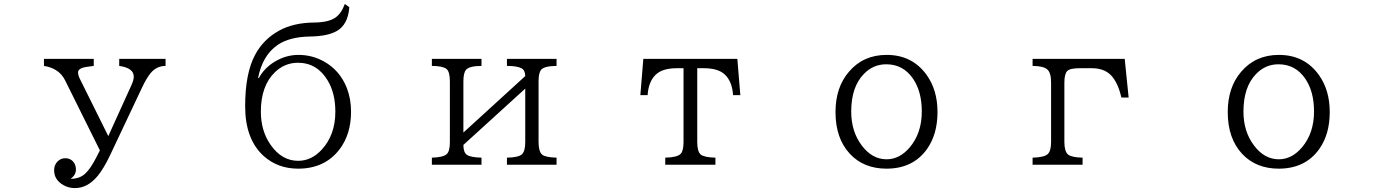

<svg xmlns="http://www.w3.org/2000/svg" viewBox="-20 -840 7040 979"><path d="M204.1 -540H458V-503.9Q409.7 -498.5 397.5 -493.2Q377.9 -484.9 377.9 -471.7Q377.9 -455.6 388.2 -436L532.2 -146L649.9 -405.3Q662.1 -431.6 662.1 -449.2Q662.1 -493.2 587.9 -503.9V-540H824.2V-503.9Q778.3 -503.4 748.5 -467.8Q727.1 -441.9 704.1 -393.1L540 -45.9Q508.8 19.5 478 57.1Q426.8 119.1 361.8 119.1Q329.6 119.1 302.7 103.5Q255.9 76.7 255.9 27.8Q255.9 1 273.9 -17.1Q290 -33.2 313.5 -33.2Q336.9 -33.2 352.1 -17.1Q367.2 -0.5 367.2 24.9Q367.2 51.8 340.3 71.8Q387.2 71.8 416 43.9Q441.9 19 468.3 -32.2L489.3 -73.2L312 -430.2Q281.7 -491.7 204.1 -503.9Z M1299.8 -441.9Q1327.6 -493.2 1379.9 -524.9Q1437.5 -560.1 1502 -560.1Q1571.3 -560.1 1631.3 -526.9Q1713.4 -481.4 1749 -390.1Q1770 -335 1770 -270.5Q1770 -155.3 1710.9 -78.1Q1635.7 20 1500.5 20Q1397 20 1325.2 -43.9Q1230 -129.4 1230 -298.3Q1230 -466.3 1280.8 -560.5Q1322.8 -639.6 1402.8 -683.6Q1476.1 -724.1 1581.1 -725.1Q1653.3 -725.6 1689 -749.5Q1720.2 -770.5 1738.3 -819.8L1761.2 -803.2Q1754.4 -713.9 1696.8 -681.6Q1650.4 -655.3 1562 -653.8Q1456.1 -652.3 1395.5 -610.8Q1317.9 -557.1 1295.9 -441.9ZM1499 -520Q1432.1 -520 1382.3 -472.2Q1310.1 -402.8 1310.1 -270.5Q1310.1 -171.9 1360.8 -100.1Q1417.5 -20 1500.5 -20Q1568.4 -20 1621.1 -77.6Q1689.9 -152.8 1689.9 -270.5Q1689.9 -364.3 1651.4 -428.7Q1597.2 -520 1499 -520Z M2182.1 -540H2435.1V-503.9Q2374 -503.4 2357.4 -485.4Q2342.8 -470.2 2342.8 -424.8V-164.1L2658.2 -452.1Q2657.7 -481.4 2640.1 -491.2Q2617.7 -503.9 2564.9 -503.9V-540H2817.9V-503.9Q2757.3 -503.4 2740.2 -485.4Q2726.1 -470.2 2726.1 -424.8V-116.2Q2726.1 -68.4 2743.7 -52.2Q2760.3 -37.6 2817.9 -36.1V0H2564.9V-36.1Q2625 -37.1 2642.1 -54.2Q2658.2 -69.8 2658.2 -116.2V-388.2L2342.8 -101.1Q2342.8 -63.5 2360.4 -50.8Q2378.9 -37.6 2435.1 -36.1V0H2182.1V-36.1Q2239.7 -37.6 2257.8 -54.2Q2273.9 -68.4 2273.9 -116.2V-424.8Q2273.9 -474.6 2256.3 -488.8Q2237.3 -503.4 2182.1 -503.9Z M3260.3 -540H3739.7L3754.9 -355H3717.8Q3713.4 -423.8 3676.8 -459Q3643.1 -492.2 3567.9 -492.2H3535.2V-116.2Q3535.2 -67.9 3552.7 -52.2Q3570.3 -37.6 3627.9 -36.1V0H3372.1V-36.1Q3433.6 -37.6 3450.7 -55.7Q3465.3 -70.8 3465.3 -116.2V-492.2H3432.1Q3357.4 -492.2 3323.2 -459Q3286.6 -423.3 3282.2 -355H3245.1Z M4501 -560.1Q4631.8 -560.1 4705.1 -457.5Q4760.3 -380.4 4760.3 -268.6Q4760.3 -154.8 4706.1 -79.1Q4634.8 20 4500 20Q4384.3 20 4313.5 -55.7Q4240.2 -134.3 4240.2 -268.6Q4240.2 -394.5 4308.6 -474.1Q4381.8 -560.1 4501 -560.1ZM4499 -512.2Q4432.6 -512.2 4385.3 -463.4Q4320.3 -397.5 4320.3 -271Q4320.3 -168.9 4374.5 -97.7Q4427.2 -27.8 4500.5 -27.8Q4567.4 -27.8 4619.1 -88.9Q4680.2 -161.6 4680.2 -271.5Q4680.2 -373 4635.7 -438.5Q4585.4 -512.2 4499 -512.2Z M5245.1 -540H5714.8L5734.9 -342.8H5697.8Q5680.2 -420.4 5644 -457Q5609.4 -492.2 5546.9 -492.2H5484.9Q5436 -492.2 5421.9 -478Q5407.2 -463.4 5407.2 -418V-116.2Q5407.2 -68.4 5425.8 -52.2Q5443.4 -37.6 5500 -36.1V0H5245.1V-36.1Q5306.6 -37.6 5323.7 -55.7Q5339.4 -71.8 5339.4 -116.2V-419.9Q5339.4 -468.8 5320.3 -485.8Q5300.8 -503.4 5245.1 -503.9Z M6501 -560.1Q6631.8 -560.1 6705.1 -457.5Q6760.3 -380.4 6760.3 -268.6Q6760.3 -154.8 6706.1 -79.1Q6634.8 20 6500 20Q6384.3 20 6313.5 -55.7Q6240.2 -134.3 6240.2 -268.6Q6240.2 -394.5 6308.6 -474.1Q6381.8 -560.1 6501 -560.1ZM6499 -512.2Q6432.6 -512.2 6385.3 -463.4Q6320.3 -397.5 6320.3 -271Q6320.3 -168.9 6374.5 -97.7Q6427.2 -27.8 6500.5 -27.8Q6567.4 -27.8 6619.1 -88.9Q6680.2 -161.6 6680.2 -271.5Q6680.2 -373 6635.7 -438.5Q6585.4 -512.2 6499 -512.2Z"/></svg>

Font: BIZ UDMincho
Style: Regular
Weight: 400
Monospace: yes
Designer: TypeBank Co., Ltd.
Foundry: Morisawa Inc.
Version: Version 1.06